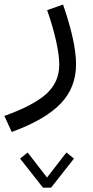

<svg xmlns="http://www.w3.org/2000/svg" viewBox="-112 -331 420 866"><path d="M221.7 384.3 187.5 356.9 100.1 469.7 12.7 356.9 -21.5 384.3 82 515.6H118.2ZM100.6 -285.2C134.3 -189 155.3 -98.6 155.3 -38.6C155.3 13.7 135.7 57.1 96.7 92.8C57.1 127.9 -5.9 161.1 -92.3 191.9L-59.1 264.2C42 227.5 115.2 184.6 161.6 136.2C208 87.9 231 28.8 231 -41C231 -112.8 209 -203.6 172.4 -310.5Z"/></svg>

Font: Estedad Regular
Style: Regular
Weight: 400
Designer: Amin Abedi
Version: Version 7.3